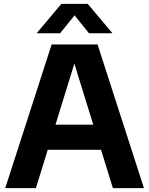

<svg xmlns="http://www.w3.org/2000/svg" viewBox="-20 -969 768 989"><path d="M7 0 246 -740H482.5L721.5 0H561.5L354.5 -669H371.5L165 0ZM173 -197.5 208 -327H520L554.5 -197.5ZM168.5 -797.5 296 -949H432L559.5 -797.5H438.5L351.5 -905.5H376.5L289.5 -797.5Z"/></svg>

Font: Encode Sans SC Condensed Thin
Style: Bold
Weight: 700
Version: Version 3.002